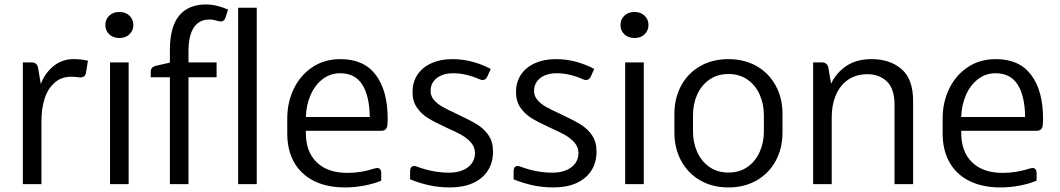

<svg xmlns="http://www.w3.org/2000/svg" viewBox="-20 -822 4730 857"><path d="M372.6 -550.8 363.8 -497.6Q361.8 -485.4 354.2 -480.5Q346.7 -475.6 334 -476.6Q318.4 -479.5 298.3 -479.5Q253.9 -479.5 223.9 -453.1Q193.8 -426.8 179.4 -382.3Q165 -337.9 165 -282.7V0H82V-543.5H121.1Q143.1 -543.5 149.4 -522.9L162.1 -446.8Q180.2 -495.6 218.8 -526.9Q257.3 -558.1 308.1 -558.1Q344.7 -558.1 372.6 -550.8Z M450.2 -710.4Q450.2 -735.4 467.5 -752Q484.9 -768.6 512.7 -768.6Q540.5 -768.6 557.9 -752Q575.2 -735.4 575.2 -710.4Q575.2 -685.5 557.9 -668.9Q540.5 -652.3 512.7 -652.3Q484.9 -652.3 467.5 -668.9Q450.2 -685.5 450.2 -710.4ZM554.2 -543.5V0H471.2V-543.5Z M998 -779.3 986.8 -744.1Q980.5 -726.1 966.3 -726.1Q962.4 -726.1 957 -727.5Q931.6 -734.9 914.6 -734.9Q869.1 -734.9 845.2 -699.2Q821.3 -663.6 821.3 -591.8V-543.5H946.8V-477.1H821.3V0H738.3V-477.1H652.8V-501.5Q652.8 -521.5 673.3 -527.8L738.3 -542.5V-598.6Q738.3 -701.7 779.5 -752Q820.8 -802.2 899.9 -802.2Q923.8 -802.2 950 -795.7Q976.1 -789.1 998 -779.3ZM1126 -787.6V0H1043V-787.6Z M1710.4 -292.5Q1710.4 -276.9 1709 -262.7Q1706.1 -238.3 1682.6 -238.3H1630.4H1345.2V-228.5Q1345.2 -144.5 1393.8 -97.4Q1442.4 -50.3 1531.2 -50.3Q1590.8 -50.3 1652.8 -70.3Q1660.6 -72.3 1663.6 -72.3Q1671.9 -72.3 1676.8 -66.4Q1681.6 -60.5 1681.6 -49.8V-15.6Q1650.9 -2.4 1607.4 6.1Q1564 14.6 1521 14.6Q1438.5 14.6 1380.4 -14.9Q1322.3 -44.4 1292.2 -98.6Q1262.2 -152.8 1262.2 -226.1V-294.4Q1262.2 -364.3 1290.8 -424.6Q1319.3 -484.9 1373.3 -521.5Q1427.2 -558.1 1500 -558.1Q1604.5 -558.1 1657.5 -487.5Q1710.4 -417 1710.4 -292.5ZM1345.2 -299.8H1630.4Q1629.4 -393.1 1597.2 -444.1Q1564.9 -495.1 1498.5 -495.1Q1454.6 -495.1 1420.2 -468.8Q1385.7 -442.4 1366.2 -397.7Q1346.7 -353 1345.2 -299.8Z M1810.5 -21.5V-58.6Q1810.5 -69.3 1815.4 -75.2Q1820.3 -81.1 1828.6 -81.1Q1833 -81.1 1840.3 -78.6Q1912.6 -51.3 1984.4 -51.3Q2019.5 -51.3 2045.9 -62.5Q2072.3 -73.7 2086.2 -93.5Q2100.1 -113.3 2100.1 -138.2Q2100.1 -165 2082.8 -185.1Q2065.4 -205.1 2040.5 -219.2Q2015.6 -233.4 1974.6 -251.5Q1923.3 -274.9 1892.6 -293.5Q1861.8 -312 1841.6 -340.8Q1821.3 -369.6 1821.3 -411.1Q1821.3 -455.6 1843.5 -488.8Q1865.7 -522 1906 -540Q1946.3 -558.1 1999 -558.1Q2046.4 -558.1 2090.6 -545.9Q2134.8 -533.7 2170.4 -514.2L2155.3 -480.5Q2147.9 -464.8 2134.3 -464.8Q2128.4 -464.8 2121.1 -467.8Q2094.2 -480 2064 -487.5Q2033.7 -495.1 2002.9 -495.1Q1972.2 -495.1 1949.2 -485.1Q1926.3 -475.1 1914.1 -457.3Q1901.9 -439.5 1901.9 -416.5Q1901.9 -393.1 1917.2 -375.5Q1932.6 -357.9 1955.6 -345Q1978.5 -332 2022 -312Q2077.6 -286.1 2109.4 -266.6Q2141.1 -247.1 2160.9 -217.8Q2180.7 -188.5 2180.7 -145.5Q2180.7 -96.2 2157.2 -60.1Q2133.8 -23.9 2090.6 -4.6Q2047.4 14.6 1989.3 14.6Q1939.5 14.6 1896.2 5.1Q1853 -4.4 1810.5 -21.5Z M2272.5 -21.5V-58.6Q2272.5 -69.3 2277.3 -75.2Q2282.2 -81.1 2290.5 -81.1Q2294.9 -81.1 2302.2 -78.6Q2374.5 -51.3 2446.3 -51.3Q2481.4 -51.3 2507.8 -62.5Q2534.2 -73.7 2548.1 -93.5Q2562 -113.3 2562 -138.2Q2562 -165 2544.7 -185.1Q2527.3 -205.1 2502.4 -219.2Q2477.5 -233.4 2436.5 -251.5Q2385.3 -274.9 2354.5 -293.5Q2323.7 -312 2303.5 -340.8Q2283.2 -369.6 2283.2 -411.1Q2283.2 -455.6 2305.4 -488.8Q2327.6 -522 2367.9 -540Q2408.2 -558.1 2460.9 -558.1Q2508.3 -558.1 2552.5 -545.9Q2596.7 -533.7 2632.3 -514.2L2617.2 -480.5Q2609.9 -464.8 2596.2 -464.8Q2590.3 -464.8 2583 -467.8Q2556.2 -480 2525.9 -487.5Q2495.6 -495.1 2464.8 -495.1Q2434.1 -495.1 2411.1 -485.1Q2388.2 -475.1 2376 -457.3Q2363.8 -439.5 2363.8 -416.5Q2363.8 -393.1 2379.2 -375.5Q2394.5 -357.9 2417.5 -345Q2440.4 -332 2483.9 -312Q2539.6 -286.1 2571.3 -266.6Q2603 -247.1 2622.8 -217.8Q2642.6 -188.5 2642.6 -145.5Q2642.6 -96.2 2619.1 -60.1Q2595.7 -23.9 2552.5 -4.6Q2509.3 14.6 2451.2 14.6Q2401.4 14.6 2358.2 5.1Q2314.9 -4.4 2272.5 -21.5Z M2749.5 -710.4Q2749.5 -735.4 2766.8 -752Q2784.2 -768.6 2812 -768.6Q2839.8 -768.6 2857.2 -752Q2874.5 -735.4 2874.5 -710.4Q2874.5 -685.5 2857.2 -668.9Q2839.8 -652.3 2812 -652.3Q2784.2 -652.3 2766.8 -668.9Q2749.5 -685.5 2749.5 -710.4ZM2853.5 -543.5V0H2770.5V-543.5Z M2990.2 -230.5V-313.5Q2990.2 -384.3 3020.5 -439.9Q3050.8 -495.6 3105.5 -526.9Q3160.2 -558.1 3231.4 -558.1Q3302.7 -558.1 3357.4 -526.9Q3412.1 -495.6 3442.4 -439.9Q3472.7 -384.3 3472.7 -313.5V-230.5Q3472.7 -159.7 3442.4 -104Q3412.1 -48.3 3357.4 -16.8Q3302.7 14.6 3231.4 14.6Q3160.2 14.6 3105.5 -16.8Q3050.8 -48.3 3020.5 -104Q2990.2 -159.7 2990.2 -230.5ZM3389.6 -235.8V-307.6Q3389.6 -357.9 3370.8 -399.9Q3352.1 -441.9 3316.2 -466.8Q3280.3 -491.7 3231.4 -491.7Q3182.6 -491.7 3146.7 -466.8Q3110.8 -441.9 3092 -399.9Q3073.2 -357.9 3073.2 -307.6V-235.8Q3073.2 -185.5 3092 -143.6Q3110.8 -101.6 3146.7 -76.7Q3182.6 -51.8 3231.4 -51.8Q3280.3 -51.8 3316.2 -76.7Q3352.1 -101.6 3370.8 -143.6Q3389.6 -185.5 3389.6 -235.8Z M4055.7 -371.1V0H3972.7V-354Q3972.7 -425.8 3938.7 -458.3Q3904.8 -490.7 3852.5 -490.7Q3800.3 -490.7 3764.4 -465.3Q3728.5 -439.9 3710.4 -396.5Q3692.4 -353 3692.4 -299.8V0H3609.4V-543.5H3648.4Q3670.4 -543.5 3676.8 -522.9L3689.5 -448.7Q3713.4 -498 3758.5 -528.1Q3803.7 -558.1 3870.6 -558.1Q3952.1 -558.1 4003.9 -513.7Q4055.7 -469.2 4055.7 -371.1Z M4635.7 -292.5Q4635.7 -276.9 4634.3 -262.7Q4631.3 -238.3 4607.9 -238.3H4555.7H4270.5V-228.5Q4270.5 -144.5 4319.1 -97.4Q4367.7 -50.3 4456.5 -50.3Q4516.1 -50.3 4578.1 -70.3Q4585.9 -72.3 4588.9 -72.3Q4597.2 -72.3 4602.1 -66.4Q4606.9 -60.5 4606.9 -49.8V-15.6Q4576.2 -2.4 4532.7 6.1Q4489.3 14.6 4446.3 14.6Q4363.8 14.6 4305.7 -14.9Q4247.6 -44.4 4217.5 -98.6Q4187.5 -152.8 4187.5 -226.1V-294.4Q4187.5 -364.3 4216.1 -424.6Q4244.6 -484.9 4298.6 -521.5Q4352.5 -558.1 4425.3 -558.1Q4529.8 -558.1 4582.8 -487.5Q4635.7 -417 4635.7 -292.5ZM4270.5 -299.8H4555.7Q4554.7 -393.1 4522.5 -444.1Q4490.2 -495.1 4423.8 -495.1Q4379.9 -495.1 4345.5 -468.8Q4311 -442.4 4291.5 -397.7Q4272 -353 4270.5 -299.8Z"/></svg>

Font: Lycee Sans
Style: Regular
Weight: 400
Designer: Justin Alvin
Foundry: Alkove Design
Version: Version 1.030